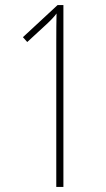

<svg xmlns="http://www.w3.org/2000/svg" viewBox="-20 -734 417 754"><path d="M201 0V-566Q201 -637 202 -681Q191 -665 163 -639L87 -569L70 -588L206 -714H229V0Z"/></svg>

Font: Noto Sans Display Thin Cond
Style: Regular
Weight: 250
Width: 3
Designer: Monotype Design team
Foundry: Monotype Imaging Inc.
Version: Version 1.000